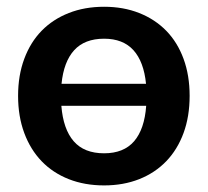

<svg xmlns="http://www.w3.org/2000/svg" viewBox="-20 -541 614 568"><path d="M288 -521Q345 -521 391.8 -502.5Q438.5 -484 471.8 -450Q505 -416 523 -367Q541 -318 541 -257.5Q541 -196.5 523 -147.5Q505 -98.5 471.8 -64Q438.5 -29.5 391.8 -11Q345 7.5 288 7.5Q230.5 7.5 183.5 -11Q136.5 -29.5 103.2 -64Q70 -98.5 51.8 -147.5Q33.5 -196.5 33.5 -257.5Q33.5 -318 51.8 -367Q70 -416 103.2 -450Q136.5 -484 183.5 -502.5Q230.5 -521 288 -521ZM412 -293Q405.5 -358.5 374.8 -392.5Q344 -426.5 288 -426.5Q230.5 -426.5 199.5 -392.5Q168.5 -358.5 162 -293ZM161.5 -228Q167 -159 198 -123.2Q229 -87.5 288 -87.5Q346 -87.5 376.8 -123.2Q407.5 -159 412.5 -228Z"/></svg>

Font: Lato
Style: Bold
Weight: 700
Designer: Lukasz Dziedzic with Adam Twardoch and Botio Nikoltchev
Foundry: tyPoland Lukasz Dziedzic
Version: Version 2.010; 2014-09-01; http://www.latofonts.com/; ttfaut